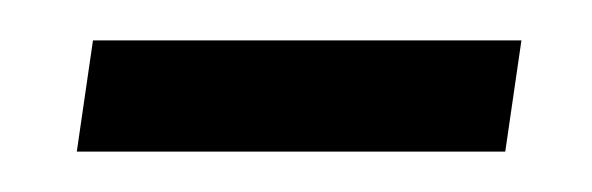

<svg xmlns="http://www.w3.org/2000/svg" viewBox="-20 -264 293 95"><path d="M238 -244 230 -189H18L26 -244Z"/></svg>

Font: Unna
Style: Italic
Weight: 400
Italic angle: -8.05°
Designer: Jorge de Buen Unna
Foundry: Omnibus-Type
Version: Version 2.008